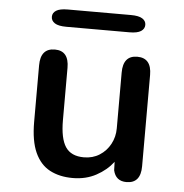

<svg xmlns="http://www.w3.org/2000/svg" viewBox="-49 -687 717 747"><g transform="rotate(5 309.5 -314.0)"><path d="M149.5 -481Q204.5 -481 204.5 -414.5V-210Q204.5 -138.5 226.2 -105.8Q248 -73 298 -73Q332.5 -73 359 -89.8Q385.5 -106.5 400.8 -134.8Q416 -163 416 -196.5V-414.5Q416 -481 471.5 -481Q527 -481 527 -414.5V-58Q527 8.5 471.5 8.5Q429.5 8.5 420 -33L419 -66Q393.5 -32.5 353.2 -10.8Q313 11 261.5 11Q210 11 172.2 -9Q134.5 -29 114 -74Q93.5 -119 93.5 -194V-414.5Q93.5 -481 149.5 -481ZM126.5 -607Q126.5 -622.5 140.8 -631.5Q155 -640.5 186 -640.5H432.5Q463 -640.5 477.2 -631.5Q491.5 -622.5 491.5 -607Q491.5 -591.5 477.2 -582.2Q463 -573 432.5 -573H186Q155 -573 140.8 -582.2Q126.5 -591.5 126.5 -607Z"/></g></svg>

Font: Sono Monospace Medium
Style: Regular
Weight: 500
Designer: Tyler Finck
Foundry: Tyler Finck
Version: Version 2.112